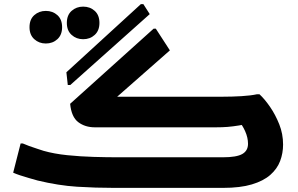

<svg xmlns="http://www.w3.org/2000/svg" viewBox="-20 -913 1449 933"><path d="M496.7 -396.7 471.6 -443H1060Q1107.4 -443 1153.1 -445.7Q1198.8 -448.4 1228.8 -455H1240.8Q1265.8 -432 1292 -394.1Q1318.2 -356.1 1336.9 -309.3Q1355.6 -262.4 1355.6 -210.5Q1355.6 -168.7 1341.3 -130.6Q1326.9 -92.5 1293.5 -63.1Q1260.1 -33.7 1203.8 -16.9Q1147.6 0 1063.4 0H534.8Q444.5 0 354.7 -5.6Q264.8 -11.3 163.3 -35.7Q144.3 -41 121.4 -47.6Q98.5 -54.1 77.8 -61Q57 -67.9 44 -73.9L80.2 -215.8H91Q102 -210.8 121.7 -203.5Q141.3 -196.1 161 -190.1Q180.6 -184.1 191.6 -180.1Q243.4 -165.4 307 -158.9Q370.6 -152.4 434.5 -150.6Q498.4 -148.7 549.2 -148.7H1062.7Q1129.5 -148.7 1157.3 -164.6Q1185.2 -180.4 1185.2 -214.3Q1185.2 -243.9 1171.5 -274.8Q1157.9 -305.7 1140.3 -323.8L1213.1 -317.8Q1171.2 -308.3 1141.2 -303.3Q1111.3 -298.4 1085.4 -296.3Q1059.6 -294.3 1029.2 -294.3H440.8Q393.6 -294.3 360.3 -319.4Q327 -344.6 320.8 -408.6L726.4 -773.6H737.2L805.5 -668.2ZM302.6 -561.8 664.6 -893H676.6L707.6 -844.4L321.4 -499.8H309.4ZM384 -722.4Q351.2 -722.4 328 -743.4Q304.8 -764.3 304.8 -801.6Q304.8 -839.6 328 -860.2Q351.2 -880.8 384 -880.8Q417.5 -880.8 440.3 -860.2Q463.2 -839.6 463.2 -801.6Q463.2 -764.3 440.3 -743.4Q417.5 -722.4 384 -722.4ZM202.6 -701.6Q169.8 -701.6 146.6 -722.6Q123.4 -743.5 123.4 -780.8Q123.4 -818.8 146.6 -839.4Q169.8 -860 202.6 -860Q236.1 -860 258.9 -839.4Q281.8 -818.8 281.8 -780.8Q281.8 -743.5 258.9 -722.6Q236.1 -701.6 202.6 -701.6Z"/></svg>

Font: Kufam
Style: Regular
Weight: 400
Designer: Wael Morcos, Artur Schmal
Foundry: Original Type
Version: Version 1.301; ttfautohint (v1.8.3)